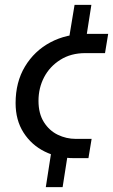

<svg xmlns="http://www.w3.org/2000/svg" viewBox="-20 -649 464 788"><path d="M262 -484 286 -629H355L334 -495ZM168 119 191 -29 258 -15 237 119ZM282 0Q218 0 163.5 -27Q109 -54 76.5 -105Q44 -156 44 -226Q44 -312 82.5 -376Q121 -440 186.5 -475Q252 -510 336 -510H424L411 -431H330Q271 -431 227.5 -403.5Q184 -376 161 -332Q138 -288 138 -235Q138 -183 160 -148Q182 -113 217 -96Q252 -79 291 -79H356L343 0Z"/></svg>

Font: MuseoModerno
Style: Italic
Weight: 400
Italic angle: -9°
Designer: Pablo Cosgaya, Héctor Gatti, Marcela Romero, and the Authors of The MuseoModerno Project.
Foundry: Omnibus-Type Team
Version: Version 1.003